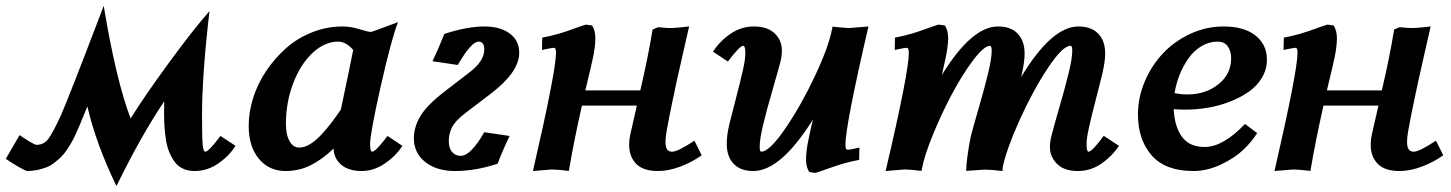

<svg xmlns="http://www.w3.org/2000/svg" viewBox="-53 -581 4949 655"><path d="M506.8 -194.3Q506.8 -221.2 507.3 -235.4Q429.7 -120.6 344.2 53.7Q274.4 -90.8 245.1 -217.8Q240.2 -206.5 232.2 -186.8Q224.1 -167 219.2 -155Q214.4 -143.1 206.1 -125Q197.8 -106.9 191.2 -95.5Q184.6 -84 174.6 -69.1Q164.6 -54.2 155 -45.2Q145.5 -36.1 132.6 -25.9Q119.6 -15.6 105.7 -10.3Q91.8 -4.9 74.7 -1.2Q57.6 2.4 38.1 2.4Q9.3 -10.3 -33.2 -39.1L13.7 -120.1Q62.5 -86.9 71.8 -86.9Q96.7 -86.9 112.1 -107.4Q127.4 -127.9 154.8 -187.5Q166 -212.4 202.6 -305.9Q239.3 -399.4 270 -480.5L300.8 -561Q343.3 -305.7 392.6 -176.8Q438.5 -251 522 -365.2Q605.5 -479.5 661.6 -543Q636.2 -324.2 636.2 -188.5Q636.2 -112.3 638.4 -87.9Q640.6 -63.5 647.5 -63.5Q658.7 -63.5 699.2 -117.2L750.5 -83.5Q729 -49.3 691.7 -23.4Q654.3 2.4 610.8 2.4Q588.4 2.4 570.8 -5.9Q553.2 -14.2 542.2 -29.8Q531.2 -45.4 523.9 -63.5Q516.6 -81.5 512.9 -105.5Q509.3 -129.4 508.1 -149.7Q506.8 -169.9 506.8 -194.3Z M1180.7 2.4Q1135.7 2.4 1110.8 -19.3Q1085.9 -41 1085 -74.2Q1045.9 -36.6 1006.6 -17.1Q967.3 2.4 921.4 2.4Q864.7 2.4 830.1 -39.3Q795.4 -81.1 795.4 -152.3Q795.4 -198.2 810.5 -246.6Q825.7 -294.9 854.7 -338.4Q883.8 -381.8 922.1 -416Q960.4 -450.2 1011 -470.5Q1061.5 -490.7 1115.7 -490.7Q1143.6 -490.7 1173.3 -481.4Q1203.1 -472.2 1210.9 -472.2Q1214.4 -472.2 1219.7 -474.1L1304.7 -505.4Q1281.7 -446.3 1245.6 -285.6Q1209.5 -125 1209.5 -89.4Q1209.5 -63.5 1216.8 -63.5Q1228.5 -63.5 1269 -117.2L1319.8 -83.5Q1297.4 -48.8 1259.8 -23.2Q1222.2 2.4 1180.7 2.4ZM1112.3 -210.9 1109.9 -207.5Q1143.1 -364.3 1151.9 -410.6Q1127.4 -439 1100.6 -439Q1054.2 -439 1012.9 -400.1Q971.7 -361.3 947 -296.4Q922.4 -231.4 922.4 -158.7Q922.4 -121.1 934.8 -99.4Q947.3 -77.6 967.8 -77.6Q985.4 -77.6 1004.6 -89.1Q1023.9 -100.6 1043.5 -121.8Q1063 -143.1 1078.4 -163.3Q1093.8 -183.6 1112.3 -210.9Z M1518.6 -49.3Q1552.7 -49.3 1599.1 -129.9L1685.5 -117.2Q1661.6 -67.4 1644.5 -22.5Q1569.3 2.4 1499 2.4Q1436.5 2.4 1397.7 -28.3Q1358.9 -59.1 1358.9 -109.4Q1358.9 -147.5 1381.1 -184.8Q1403.3 -222.2 1463.4 -268.6L1550.3 -335.4Q1599.1 -373 1599.1 -412.1Q1599.1 -439 1579.6 -439Q1554.7 -439 1508.8 -359.4L1422.4 -372.1Q1439.9 -408.2 1462.9 -465.3Q1540.5 -490.7 1599.6 -490.7Q1653.3 -490.7 1685.8 -466.8Q1718.3 -442.9 1718.3 -400.9Q1718.3 -335.4 1621.1 -261.2L1535.2 -195.8Q1499.5 -168.5 1488.5 -145.5Q1477.5 -122.6 1478 -99.1Q1478 -75.7 1489.3 -62.5Q1500.5 -49.3 1518.6 -49.3Z M1945.8 -497.1 1966.8 -494.1Q1978 -477.1 1978 -450.7Q1978 -421.4 1969.2 -380.9Q1965.8 -365.2 1961.7 -347.4Q1957.5 -329.6 1952.1 -307.6Q1946.8 -285.6 1943.8 -272.5H2131.3Q2158.2 -387.2 2173.3 -480.5L2192.4 -488.3Q2193.4 -488.3 2207.8 -486.8Q2222.2 -485.4 2231.9 -485.4Q2254.9 -485.4 2297.9 -490.7Q2291.5 -461.9 2276.9 -398.4Q2262.2 -335 2256.1 -306.6Q2250 -278.3 2240 -230.5Q2230 -182.6 2221.7 -137.2V-137.7Q2217.3 -112.3 2217.3 -98.1Q2217.3 -80.1 2222.7 -71.8Q2228 -63.5 2240.2 -63.5Q2259.3 -63.5 2315.9 -101.1L2340.8 -51.3Q2308.1 -27.8 2268.1 -12.7Q2228 2.4 2191.4 2.4Q2141.1 2.4 2117.2 -22.2Q2093.3 -46.9 2093.3 -87.4Q2093.3 -105 2097.2 -122.1Q2101.6 -143.1 2119.6 -220.7H1932.1Q1903.8 -94.7 1887.7 2Q1846.2 -2.9 1829.1 -2.9L1765.1 2.4Q1843.8 -338.9 1843.8 -401.4Q1843.8 -418 1836.9 -418Q1830.6 -418 1795.9 -410.6L1796.9 -452.6Q1827.6 -458.5 1852.1 -465.6Q1876.5 -472.7 1902.8 -482.4Q1929.2 -492.2 1945.8 -497.1Z M2517.1 2.4Q2473.1 2.4 2449.7 -22.2Q2426.3 -46.9 2426.3 -89.8Q2426.3 -121.1 2435.5 -158.7Q2441.4 -183.1 2457.3 -243.9Q2473.1 -304.7 2481.4 -341.8Q2489.7 -378.9 2489.7 -397.9Q2489.7 -424.8 2482.4 -424.8Q2470.7 -424.8 2430.2 -371.1L2379.4 -404.8Q2401.9 -439.9 2438.5 -465.3Q2475.1 -490.7 2518.6 -490.7Q2565.9 -490.7 2590.1 -466.8Q2614.3 -442.9 2614.3 -409.2Q2614.3 -390.6 2609.9 -372.1Q2603.5 -346.7 2582.8 -275.4Q2562 -204.1 2550.3 -155Q2538.6 -106 2538.6 -80.6Q2538.6 -63.5 2543.9 -63.5Q2571.8 -63.5 2626 -142.6Q2680.2 -221.7 2727.3 -322Q2774.4 -422.4 2785.6 -482.4Q2786.6 -487.3 2787.1 -490.2Q2828.6 -485.4 2845.2 -485.4L2909.7 -490.7Q2831.1 -152.3 2831.1 -86.9Q2831.1 -70.3 2837.9 -70.3Q2848.6 -70.3 2878.9 -77.6L2877.9 -35.6Q2846.7 -29.8 2821.3 -22.2Q2795.9 -14.6 2770.8 -5.4Q2745.6 3.9 2729 8.8L2708 5.9Q2696.8 -9.8 2696.8 -37.6Q2696.8 -65.9 2705.6 -107.4Q2712.4 -141.1 2720.2 -172.9Q2609.9 2.4 2517.1 2.4Z M3626 -490.7Q3669.9 -490.7 3693.6 -466.1Q3717.3 -441.4 3717.3 -398.4Q3717.3 -372.1 3707.5 -329.1Q3701.7 -304.2 3686 -244.1Q3670.4 -184.1 3662.1 -146.7Q3653.8 -109.4 3653.8 -90.3Q3653.8 -63.5 3660.6 -63.5Q3672.4 -63.5 3712.4 -117.7L3764.2 -83.5Q3740.7 -47.9 3704.3 -22.7Q3668 2.4 3624 2.4Q3577.6 2.4 3553.2 -21.7Q3528.8 -45.9 3528.8 -79.1Q3528.8 -97.2 3533.7 -116.2Q3541 -146 3560.8 -214.1Q3580.6 -282.2 3592.8 -332.3Q3605 -382.3 3605 -407.7Q3605 -424.8 3599.1 -424.8Q3571.8 -424.8 3520.8 -347.4Q3469.7 -270 3425.3 -171.4Q3380.9 -72.8 3367.7 -10.7Q3367.2 -6.3 3367.2 2.4Q3326.2 -2.4 3306.6 -2.4L3243.2 2Q3243.2 -35.6 3258.8 -116.2Q3265.1 -140.6 3285.9 -212.4Q3306.6 -284.2 3318.4 -333.3Q3330.1 -382.3 3330.1 -407.7Q3330.1 -424.8 3324.7 -424.8Q3304.2 -424.8 3267.3 -376.2Q3230.5 -327.6 3195.1 -261.2Q3159.7 -194.8 3130.1 -122.8Q3100.6 -50.8 3092.3 -5.9H3091.8Q3091.8 -4.4 3091.6 -2Q3091.3 0.5 3090.8 2Q3049.3 -2.9 3032.7 -2.9L2968.3 2.4Q3047.4 -334 3047.4 -401.4Q3047.4 -418 3040 -418Q3033.2 -418 2999.5 -410.6L3000 -452.6Q3030.8 -458.5 3055.7 -465.8Q3080.6 -473.1 3106.4 -482.7Q3132.3 -492.2 3148.9 -497.1L3170.4 -494.1Q3181.6 -477.1 3181.6 -450.7Q3181.6 -423.3 3172.4 -380.9Q3164.6 -343.8 3160.2 -325.2Q3261.7 -490.7 3351.6 -490.7Q3395.5 -490.7 3418.9 -466.1Q3442.4 -441.4 3442.4 -398.4Q3442.4 -370.1 3433.1 -329.1Q3431.2 -322.8 3430.7 -318.4Q3534.7 -490.7 3626 -490.7Z M4194.3 -158.2 4235.8 -127Q4217.3 -97.2 4187.5 -69.1Q4157.7 -41 4111.3 -19.3Q4064.9 2.4 4017.6 2.4Q3922.9 2.4 3876 -50.8Q3829.1 -104 3829.1 -190.9Q3829.1 -248.5 3852.5 -303.5Q3876 -358.4 3914.8 -399.4Q3953.6 -440.4 4007.8 -465.6Q4062 -490.7 4120.6 -490.7Q4191.4 -490.7 4230.2 -459.7Q4269 -428.7 4269 -377.9Q4269 -344.2 4252 -315.7Q4234.9 -287.1 4206.5 -267.6Q4178.2 -248 4141.8 -233.9Q4105.5 -219.7 4066.9 -213.4Q4028.3 -207 3990.7 -207Q3970.7 -207 3951.2 -208.5Q3953.6 -149.9 3979 -114.7Q4004.4 -79.6 4056.6 -79.6Q4119.6 -79.6 4194.3 -158.2ZM4101.1 -439Q4071.3 -439 4045.4 -423.3Q4019.5 -407.7 4001.5 -382.1Q3983.4 -356.4 3971.2 -325.9Q3959 -295.4 3954.1 -263.2Q3976.1 -258.8 3997.6 -258.8Q4060.1 -258.8 4103.5 -293.5Q4147 -328.1 4147 -382.3Q4147 -405.8 4135.7 -422.4Q4124.5 -439 4101.1 -439Z M4475.6 -497.1 4496.6 -494.1Q4507.8 -477.1 4507.8 -450.7Q4507.8 -421.4 4499 -380.9Q4495.6 -365.2 4491.5 -347.4Q4487.3 -329.6 4481.9 -307.6Q4476.6 -285.6 4473.6 -272.5H4661.1Q4688 -387.2 4703.1 -480.5L4722.2 -488.3Q4723.1 -488.3 4737.5 -486.8Q4752 -485.4 4761.7 -485.4Q4784.7 -485.4 4827.6 -490.7Q4821.3 -461.9 4806.6 -398.4Q4792 -335 4785.9 -306.6Q4779.8 -278.3 4769.8 -230.5Q4759.8 -182.6 4751.5 -137.2V-137.7Q4747.1 -112.3 4747.1 -98.1Q4747.1 -80.1 4752.4 -71.8Q4757.8 -63.5 4770 -63.5Q4789.1 -63.5 4845.7 -101.1L4870.6 -51.3Q4837.9 -27.8 4797.9 -12.7Q4757.8 2.4 4721.2 2.4Q4670.9 2.4 4647 -22.2Q4623 -46.9 4623 -87.4Q4623 -105 4627 -122.1Q4631.3 -143.1 4649.4 -220.7H4461.9Q4433.6 -94.7 4417.5 2Q4376 -2.9 4358.9 -2.9L4294.9 2.4Q4373.5 -338.9 4373.5 -401.4Q4373.5 -418 4366.7 -418Q4360.4 -418 4325.7 -410.6L4326.7 -452.6Q4357.4 -458.5 4381.8 -465.6Q4406.2 -472.7 4432.6 -482.4Q4459 -492.2 4475.6 -497.1Z"/></svg>

Font: Flanker
Style: Bold Italic
Weight: 700
Italic angle: -12°
Designer: Flanker
Version: Version 2.000